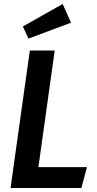

<svg xmlns="http://www.w3.org/2000/svg" viewBox="-20 -945 489 965"><path d="M173 -105H417L389 0H33L130 -691H255ZM337 -831 123 -751 95 -812 295 -925Z"/></svg>

Font: Fira Sans Condensed Medium
Style: Italic
Weight: 500
Width: 3
Italic angle: -8°
Designer: bBox Type GmbH & Carrois Corporate GbR & Edenspiekermann AG
Foundry: bBox Type GmbH & Carrois Corporate GbR & Edenspiekermann AG
Version: Version 4.301